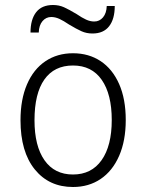

<svg xmlns="http://www.w3.org/2000/svg" viewBox="-20 -736 584 768"><path d="M62 -255Q62 -338 88 -398.5Q114 -459 161.5 -491Q209 -523 272 -523Q335 -523 382.5 -491.5Q430 -460 456.5 -400Q483 -340 483 -256Q483 -173 456.5 -112.5Q430 -52 382.5 -20Q335 12 272 12Q176 12 119 -58.5Q62 -129 62 -255ZM427 -256Q427 -359 387 -416.5Q347 -474 272 -474Q197 -474 157.5 -418Q118 -362 118 -255Q118 -152 158 -95Q198 -38 272 -38Q346 -38 386.5 -95.5Q427 -153 427 -256ZM256 -638Q234 -653 217.5 -660.5Q201 -668 185 -668Q164 -668 150 -651.5Q136 -635 135 -606H102Q102 -658 124.5 -687Q147 -716 192 -716Q216 -716 236 -707Q256 -698 286 -680Q308 -665 324.5 -657.5Q341 -650 357 -650Q378 -650 392 -666.5Q406 -683 407 -712H439Q439 -660 416.5 -631Q394 -602 350 -602Q326 -602 306 -611Q286 -620 256 -638Z"/></svg>

Font: Overpass ExtraLight
Style: Regular
Weight: 200
Designer: Delve Withrington, Thomas Jockin
Foundry: Delve Fonts
Version: Version 3.000;DELV;Overpass